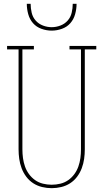

<svg xmlns="http://www.w3.org/2000/svg" viewBox="-20 -975 540 1003"><path d="M250 8Q225 8 200 2Q175 -4 154 -17.5Q133 -31 117.5 -51.5Q102 -72 93 -96Q84 -120 80.5 -145Q77 -170 77 -195V-717H17V-735H157V-717H97V-195Q97 -172 100 -149.5Q103 -127 110.5 -105.5Q118 -84 131.5 -65.5Q145 -47 163.5 -34Q182 -21 204.5 -15.5Q227 -10 250 -10Q273 -10 295.5 -15.5Q318 -21 336.5 -34Q355 -47 368.5 -65.5Q382 -84 389.5 -105.5Q397 -127 400 -149.5Q403 -172 403 -195V-717H343V-735H483V-717H423V-195Q423 -170 419.5 -145Q416 -120 407 -96Q398 -72 382.5 -51.5Q367 -31 346 -17.5Q325 -4 300 2Q275 8 250 8ZM250 -815Q223 -815 196.5 -824.5Q170 -834 152.5 -854Q135 -874 127.5 -901Q120 -928 120 -955H140Q140 -932 145.5 -908.5Q151 -885 166.5 -867.5Q182 -850 204.5 -841.5Q227 -833 250 -833Q273 -833 295.5 -841.5Q318 -850 333.5 -867.5Q349 -885 354.5 -908.5Q360 -932 360 -955H380Q380 -928 372.5 -901Q365 -874 347.5 -854Q330 -834 303.5 -824.5Q277 -815 250 -815Z"/></svg>

Font: Iosevka Slab Thin
Style: Regular
Weight: 100
Monospace: yes
Designer: Belleve Invis
Foundry: Belleve Invis
Version: Version 11.1.0; ttfautohint (v1.8.3)